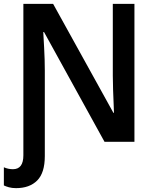

<svg xmlns="http://www.w3.org/2000/svg" viewBox="-34 -734 803 994"><path d="M49 240Q119 240 158.5 200.5Q198 161 198 74V-369Q198 -424 194.5 -486.5Q191 -549 190 -568H194L507 0H662V-714H550V-342Q550 -309 551.5 -267Q553 -225 554.5 -191.5Q556 -158 556 -150H553L241 -714H87V70Q87 142 33 142Q8 142 -14 132V226Q-4 231 12 235.5Q28 240 49 240Z"/></svg>

Font: Noto Sans Display Medium
Style: Regular
Weight: 500
Designer: Monotype Design Team
Foundry: Monotype Imaging Inc.
Version: Version 1.900